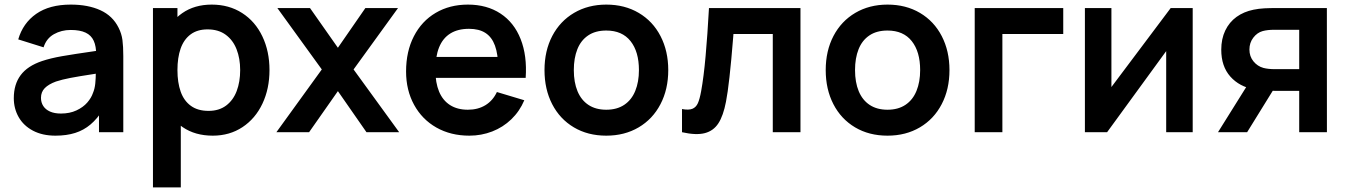

<svg xmlns="http://www.w3.org/2000/svg" viewBox="-20 -575 5860 835"><path d="M221.2 15Q164.4 15 123.4 -6.7Q82.4 -28.4 61.2 -65.6Q40 -102.8 40 -148Q40 -208.2 69.8 -248.1Q99.5 -288.1 162.8 -309.5Q199.7 -321.9 249.8 -330.7Q299.9 -339.4 392.2 -352.7Q404.6 -354.6 417.2 -356.2Q429.8 -357.9 441.7 -359.8L398.3 -335.7Q398.6 -373.6 387.6 -397.6Q376.7 -421.6 352.2 -433.1Q327.7 -444.7 287.3 -444.7Q247.2 -444.7 214.5 -426.3Q181.8 -407.9 169.5 -369.2L59.3 -403.7Q79.8 -474.4 137.4 -514.7Q195 -555 287.7 -555Q362.9 -555 416.5 -530.6Q470.1 -506.2 495.7 -454.5Q508.8 -428.8 512.5 -401Q516.2 -373.2 516.2 -331.3V0H410.5V-117.2L428 -97.8Q403.1 -58.6 373.7 -33.7Q344.3 -8.8 306.9 3.1Q269.5 15 221.2 15ZM245 -81.2Q283.4 -81.2 312.6 -94.9Q341.8 -108.6 359.5 -129Q377.2 -149.4 384.3 -170.7Q391.9 -188.3 394.3 -211.4Q396.7 -234.4 396.7 -261.5V-271.7L433.7 -260.5L390 -253.4Q322.3 -243.1 286 -236.1Q249.7 -229.1 223.5 -220.5Q191.2 -208.6 174.7 -191.8Q158.2 -174.9 158.2 -149.5Q158.2 -129.3 168.2 -113.9Q178.2 -98.5 197.6 -89.8Q217.1 -81.2 245 -81.2Z M905.3 15Q828.8 15 774.7 -21.9Q720.6 -58.8 693 -123.3Q665.5 -187.8 665.5 -270.2Q665.5 -352.3 692.7 -416.8Q719.8 -481.2 773 -518.1Q826.1 -555 900.8 -555Q975.9 -555 1033 -518.4Q1090.1 -481.8 1121 -416.8Q1152 -351.9 1152 -270.2Q1152 -189.4 1121.4 -124.4Q1090.8 -59.4 1034.7 -22.2Q978.6 15 905.3 15ZM645.2 240V-540H751.7V-160.8H766.3V240ZM887 -92.8Q932.6 -92.8 963.5 -116Q994.3 -139.2 1009.4 -179.2Q1024.5 -219.2 1024.5 -270.2Q1024.5 -320.7 1008.9 -360.6Q993.3 -400.6 961.6 -423.9Q929.9 -447.2 882.8 -447.2Q838 -447.2 808.7 -425.2Q779.4 -403.2 765.5 -363.7Q751.7 -324.2 751.7 -270.2Q751.7 -215.9 765.8 -176.3Q779.8 -136.7 810 -114.8Q840.1 -92.8 887 -92.8Z M1182 0 1379.5 -273 1186.2 -540H1328.2L1449.5 -367.3L1569 -540H1711L1517.7 -273L1716 0H1573.8L1449.5 -178.7L1324.2 0Z M2021.3 15Q1940.3 15 1877.9 -20.3Q1815.5 -55.7 1780.8 -119.3Q1746 -182.9 1746 -264.2Q1746 -351.3 1779.9 -417.2Q1813.8 -483.2 1874.8 -519.1Q1935.7 -555 2014.7 -555Q2097.5 -555 2156.7 -516Q2215.9 -477.1 2244.3 -404.9Q2272.8 -332.8 2266.1 -236.3H2146.5V-280.3Q2146.2 -339.5 2132.6 -376.6Q2119.1 -413.7 2091.2 -431.7Q2063.4 -449.7 2019.7 -449.7Q1970.8 -449.7 1938.2 -429.2Q1905.6 -408.8 1889.5 -368.9Q1873.5 -329 1873.5 -270Q1873.5 -215.2 1889.5 -176.7Q1905.6 -138.2 1937.3 -118Q1969.1 -97.8 2014.7 -97.8Q2058.7 -97.8 2091.1 -117.6Q2123.5 -137.4 2141 -174.8L2260.2 -139Q2239.8 -90.9 2203.7 -56.2Q2167.5 -21.4 2120.5 -3.2Q2073.4 15 2021.3 15ZM1835.5 -236.3V-327.5H2207.2V-236.3Z M2616.7 15Q2536.5 15 2475.6 -21.2Q2414.7 -57.4 2381.3 -122.2Q2348 -186.9 2348 -270.2Q2348 -353.9 2381.8 -418.6Q2415.7 -483.2 2476.8 -519.1Q2538 -555 2616.7 -555Q2696.9 -555 2758 -518.8Q2819.2 -482.7 2852.7 -417.8Q2886.2 -353 2886.2 -270.2Q2886.2 -186.7 2852.4 -122Q2818.7 -57.2 2757.5 -21.1Q2696.3 15 2616.7 15ZM2616.7 -97.8Q2663.2 -97.8 2695.1 -119.3Q2727 -140.8 2742.8 -179.8Q2758.7 -218.8 2758.7 -270.2Q2758.7 -350.2 2722.2 -396.2Q2685.7 -442.2 2616.7 -442.2Q2569.2 -442.2 2537.8 -420.8Q2506.2 -399.5 2490.9 -360.9Q2475.5 -322.2 2475.5 -270.2Q2475.5 -217 2491.6 -178.2Q2507.8 -139.5 2539.2 -118.7Q2570.8 -97.8 2616.7 -97.8Z M2946 -100.8Q2975 -95.4 2991 -101.8Q3006.9 -108.2 3015 -126.1Q3023 -144 3029.3 -178.7Q3040.5 -240.2 3048.6 -331Q3056.8 -421.8 3063.3 -540H3461.2V0H3340.8V-427.2H3169.7L3168.5 -411.8Q3152.1 -207 3137.3 -132.7Q3125.6 -71.6 3104.2 -38.7Q3082.9 -5.8 3045.1 4Q3007.3 13.8 2946 0Z M3839.7 15Q3759.5 15 3698.6 -21.2Q3637.7 -57.4 3604.3 -122.2Q3571 -186.9 3571 -270.2Q3571 -353.9 3604.8 -418.6Q3638.7 -483.2 3699.8 -519.1Q3761 -555 3839.7 -555Q3919.9 -555 3981 -518.8Q4042.2 -482.7 4075.7 -417.8Q4109.2 -353 4109.2 -270.2Q4109.2 -186.7 4075.4 -122Q4041.7 -57.2 3980.5 -21.1Q3919.3 15 3839.7 15ZM3839.7 -97.8Q3886.2 -97.8 3918.1 -119.3Q3950 -140.8 3965.8 -179.8Q3981.7 -218.8 3981.7 -270.2Q3981.7 -350.2 3945.2 -396.2Q3908.7 -442.2 3839.7 -442.2Q3792.2 -442.2 3760.8 -420.8Q3729.2 -399.5 3713.9 -360.9Q3698.5 -322.2 3698.5 -270.2Q3698.5 -217 3714.6 -178.2Q3730.8 -139.5 3762.2 -118.7Q3793.8 -97.8 3839.7 -97.8Z M4219 0V-540H4604V-427.2H4339.3V0Z M5167 -540V0H5051.7V-352.7L4794.7 0H4698.2V-540H4813.5V-196.5L5071.3 -540Z M5630.2 0V-179.8H5533.3Q5471.5 -179.8 5435.5 -186.2Q5370.1 -197.7 5330.6 -242.1Q5291.2 -286.5 5291.2 -358.7Q5291.2 -405.9 5308.6 -442.3Q5326.1 -478.7 5357.6 -501.5Q5389.1 -524.2 5431.5 -532.8Q5454.4 -537.5 5478.6 -538.8Q5502.8 -540 5531.7 -540H5750.5L5750.7 0ZM5277 0 5406.2 -206.7H5531.5L5403.7 0ZM5521.2 -274.3H5630.2V-445.5H5521.2Q5492 -445.5 5471.2 -439.8Q5447.4 -433.2 5430.5 -411.1Q5413.7 -389.1 5413.7 -359.7Q5413.7 -329.7 5431.2 -308.2Q5448.7 -286.8 5474.3 -279.7Q5485.4 -276.8 5497.4 -275.6Q5509.3 -274.3 5521.2 -274.3Z"/></svg>

Font: Manrope
Style: Regular
Weight: 400
Designer: Mikhail Sharanda
Foundry: Mikhail Sharanda
Version: Version 4.503